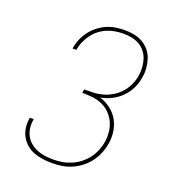

<svg xmlns="http://www.w3.org/2000/svg" viewBox="-136 -849 872 962"><g transform="rotate(20 300.0 -367.5)"><path d="M249 8Q224 8 199 4.5Q174 1 151.5 -7.5Q129 -16 111 -31.5Q93 -47 81.5 -67.5Q70 -88 66.5 -113Q63 -138 67 -163Q67 -164 67.5 -165Q68 -166 68 -168H89Q88 -167 88 -165.5Q88 -164 88 -163Q84 -141 87 -119Q90 -97 100 -78.5Q110 -60 126.5 -46.5Q143 -33 162.5 -25Q182 -17 204 -14Q226 -11 249 -11Q273 -11 297 -15Q321 -19 344.5 -29Q368 -39 388.5 -55Q409 -71 424.5 -91.5Q440 -112 449.5 -135.5Q459 -159 463 -183Q467 -211 464 -237.5Q461 -264 450 -287.5Q439 -311 420.5 -329.5Q402 -348 378 -358.5Q354 -369 326.5 -372Q299 -375 272 -375L275 -394Q300 -394 325 -395Q350 -396 375 -403Q400 -410 423 -424Q446 -438 464 -458Q482 -478 493 -502Q504 -526 508 -551Q512 -574 510.5 -596.5Q509 -619 502.5 -639.5Q496 -660 482.5 -677Q469 -694 451 -704.5Q433 -715 411 -719.5Q389 -724 366 -724Q344 -724 322 -720.5Q300 -717 278.5 -708Q257 -699 238 -684Q219 -669 205.5 -650Q192 -631 183 -610Q174 -589 171 -567Q171 -567 171 -567Q171 -567 171 -567H150Q150 -567 150 -567Q150 -567 150 -567Q154 -592 163.5 -615.5Q173 -639 188.5 -660Q204 -681 224.5 -697.5Q245 -714 268.5 -724.5Q292 -735 316.5 -739Q341 -743 366 -743Q392 -743 417 -738Q442 -733 462.5 -721Q483 -709 498.5 -690Q514 -671 521.5 -648Q529 -625 531 -599.5Q533 -574 528 -548Q524 -519 510 -490.5Q496 -462 473.5 -439.5Q451 -417 423 -403Q395 -389 364 -383Q395 -374 421 -354.5Q447 -335 463 -307.5Q479 -280 484 -247Q489 -214 483 -180Q479 -154 468.5 -128.5Q458 -103 441.5 -80.5Q425 -58 402 -40Q379 -22 353.5 -11Q328 0 301.5 4Q275 8 249 8Z"/></g></svg>

Font: Iosevka Curly Slab ThEx
Style: Italic
Weight: 100
Width: 7
Italic angle: -9°
Monospace: yes
Designer: Belleve Invis
Foundry: Belleve Invis
Version: Version 11.1.0; ttfautohint (v1.8.3)